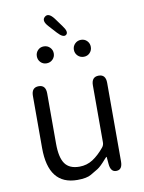

<svg xmlns="http://www.w3.org/2000/svg" viewBox="-100 -990 802 1072"><g transform="rotate(-10 301.0 -454.5)"><path d="M251 13Q87 13 87 -197V-492Q87 -540 128 -540Q168 -540 168 -492V-207Q168 -129 193 -93.5Q218 -58 275 -58Q317 -58 351 -80Q385 -102 417 -141Q427 -153 427 -169V-492Q427 -540 468 -540Q508 -540 508 -492V-47Q508 0 475 1Q441 3 437 -45L434 -80Q434 -86 432.5 -86Q431 -86 422 -76Q389 -38 371 -27Q350 -14 329 -2Q304 13 251 13ZM194.5 -658Q174 -658 160.5 -672Q147 -686 147 -706Q147 -726 160.5 -740Q174 -754 194.5 -754Q215 -754 229 -740Q243 -726 243 -706Q243 -686 229 -672Q215 -658 194.5 -658ZM405.5 -658Q385 -658 371 -672Q357 -686 357 -706Q357 -726 371 -740Q385 -754 405.5 -754Q426 -754 439.5 -740Q453 -726 453 -706Q453 -686 439.5 -672Q426 -658 405.5 -658ZM329 -796Q312 -782 280 -817L240 -861Q207 -897 230 -916Q252 -935 282 -896L317 -848Q346 -810 329 -796Z"/></g></svg>

Font: Resource Han Rounded JP Normal
Style: Regular
Weight: 350
Designer: Cyano Hao (round all glyphs); Ryoko NISHIZUKA 西塚涼子 (kana, bopomofo & ideographs); Paul D. Hunt (Latin, Greek & Cyrillic)
Foundry: Cyano Hao
Version: 0.990